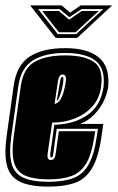

<svg xmlns="http://www.w3.org/2000/svg" viewBox="-27 -683 437 714"><path d="M153 11Q85 11 47.5 -7Q10 -25 -1 -67Q-12 -109 -2 -179L24 -365Q35 -442 84 -473Q133 -504 215 -504Q299 -504 341 -469Q383 -434 375 -357Q367 -315 345.5 -284Q324 -253 298 -236Q292 -232 286 -229Q280 -226 271 -222H357L350 -173Q339 -97 315 -57Q291 -17 251.5 -3Q212 11 153 11ZM153 -7Q208 -7 244 -20Q280 -33 301.5 -69.5Q323 -106 333 -176L337 -204H184L171 -111Q170 -97 164 -97Q159 -97 160 -111L175 -219Q249 -221 298.5 -255.5Q348 -290 358 -360Q365 -429 328 -457.5Q291 -486 215 -486Q140 -486 95.5 -458.5Q51 -431 41 -362L15 -176Q6 -112 16 -75Q26 -38 59.5 -22.5Q93 -7 153 -7ZM153 -16Q102 -16 70 -28.5Q38 -41 26.5 -75Q15 -109 24 -176L50 -361Q59 -428 101 -452.5Q143 -477 215 -477Q287 -477 322.5 -452.5Q358 -428 349 -361Q343 -316 316 -286.5Q289 -257 250 -242Q211 -227 167 -227L150 -111Q147 -88 162 -88Q177 -88 180 -111L192 -195H327L324 -176Q314 -109 293.5 -75Q273 -41 239 -28.5Q205 -16 153 -16ZM176 -296Q191 -300 199.5 -316Q208 -332 212 -351Q220 -383 218 -394.5Q216 -406 206 -406Q192 -406 188 -379ZM184 -308 196 -378Q198 -390 200 -393.5Q202 -397 205 -397Q213 -397 204 -354Q200 -338 194.5 -324Q189 -310 184 -308ZM260 -542H180L85 -663H202L234 -636L273 -663H390ZM357 -649H276L231 -619L195 -649H115L188 -556H256ZM340 -642 254 -563H192L130 -642H192L230 -610L277 -642Z"/></svg>

Font: Alumni Sans Collegiate One SC
Style: Italic
Weight: 400
Italic angle: -8°
Designer: Robert E. Leuschke
Foundry: Robert E. Leuschke
Version: Version 1.100